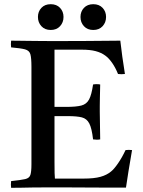

<svg xmlns="http://www.w3.org/2000/svg" viewBox="-20 -895 680 916"><path d="M33 1Q31 -14 33 -31Q80 -36 100 -40.5Q120 -45 125 -60.5Q130 -76 130 -111V-576Q130 -618 125 -636Q120 -654 99.5 -659.5Q79 -665 33 -669Q31 -684 33 -701Q59 -701 78.5 -700.5Q98 -700 118 -700Q138 -700 166 -699.5Q194 -699 237 -699Q316 -699 385 -699.5Q454 -700 500 -700.5Q546 -701 554 -701Q558 -664 563.5 -625Q569 -586 576 -542Q559 -540 543 -542Q531 -572 515 -595Q499 -618 482 -630Q463 -644 436.5 -651Q410 -658 371 -658H240V-385H295Q343 -385 368 -391.5Q393 -398 405 -420.5Q417 -443 424 -492Q442 -495 458 -492Q457 -448 456.5 -424.5Q456 -401 456 -390Q456 -379 456 -372Q456 -366 456 -362L458 -230Q443 -227 424 -230Q418 -283 406 -306Q394 -329 370.5 -335Q347 -341 304 -341H240V-124Q240 -90 240.5 -69.5Q241 -49 242 -43H379Q429 -43 459.5 -51.5Q490 -60 510 -77Q524 -88 543 -115.5Q562 -143 579 -179Q595 -181 610 -179Q600 -123 593 -78Q586 -33 581 0Q536 0 483 0Q430 0 377 -0.5Q324 -1 280.5 -1Q237 -1 211 -1Q164 -1 134.5 -0.5Q105 0 82.5 0.5Q60 1 33 1ZM161 -814Q161 -840 177.5 -857.5Q194 -875 222 -875Q250 -875 266.5 -857.5Q283 -840 283 -814Q283 -788 266.5 -770Q250 -752 222 -752Q194 -752 177.5 -770Q161 -788 161 -814ZM364 -814Q364 -840 380.5 -857.5Q397 -875 425 -875Q453 -875 469.5 -857.5Q486 -840 486 -814Q486 -788 469.5 -770Q453 -752 425 -752Q397 -752 380.5 -770Q364 -788 364 -814Z"/></svg>

Font: Tiro Gurmukhi
Style: Regular
Weight: 400
Designer: Gurmukhi: John Hudson & Fiona Ross. Latin: John Hudson.
Foundry: Tiro Typeworks Ltd.
Version: Version 1.52